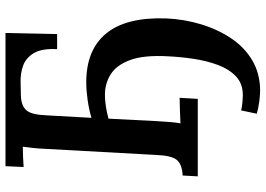

<svg xmlns="http://www.w3.org/2000/svg" viewBox="-154 -586 967 699"><g transform="rotate(-90 329.5 -236.5)"><path d="M37 0 40 -55Q81 -57 97 -76.5Q113 -96 115 -154L137 -553Q138 -578 140.5 -601Q143 -624 145 -637Q129 -637 106.5 -636Q84 -635 71 -634L74 -700H559L555 -512H500Q503 -568 485.5 -597Q468 -626 439.5 -636Q411 -646 380 -645L332 -644Q294 -643 277.5 -624Q261 -605 259 -549L250 -387Q280 -396 315 -401Q350 -406 379 -406Q498 -406 557.5 -333Q617 -260 612 -115Q609 -49 590.5 12Q572 73 539.5 121.5Q507 170 460 198Q413 226 352 227Q333 227 310 224Q287 221 265 215L277 158Q289 161 306 162.5Q323 164 333 164Q375 164 401.5 138.5Q428 113 443 72Q458 31 465 -16.5Q472 -64 474 -108Q479 -196 460.5 -246Q442 -296 408.5 -317Q375 -338 334 -338Q314 -338 291.5 -334.5Q269 -331 247 -325L238 -149Q235 -91 230 -63Q249 -64 278 -65Q307 -66 323 -66L319 0Z"/></g></svg>

Font: Lora SemiBold
Style: Italic
Weight: 600
Italic angle: -3°
Designer: Olga Karpushina, Alexei Vanyashin (Cyrillic)
Foundry: Cyreal
Version: Version 3.011; ttfautohint (v1.8.4.7-5d5b)